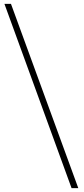

<svg xmlns="http://www.w3.org/2000/svg" viewBox="-20 -852 436 998"><path d="M352 126H387L37 -832H3Z"/></svg>

Font: SSpoqa Han Sans Neo Thin
Style: Regular
Weight: 100
Designer: [Spoqa Han Sans Neo] Dong-huui Kim  Younghwa Kang  Yujin Lee  [Noto Sans] Ryoko NISHIZUKA  (kana & ideographs); Paul D. 
Foundry: Spoqa (http://www.spoqa-han-sans.com)
Version: Version 1.000